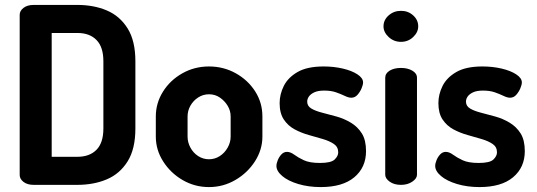

<svg xmlns="http://www.w3.org/2000/svg" viewBox="-20 -751 2180 780"><path d="M117 0Q91 0 75.5 -12Q60 -24 60 -40V-691Q60 -707 75.5 -719Q91 -731 117 -731H294Q361 -731 414 -708.5Q467 -686 498.5 -635.5Q530 -585 530 -502V-229Q530 -146 498.5 -95.5Q467 -45 414 -22.5Q361 0 294 0ZM190 -114H294Q344 -114 372 -142.5Q400 -171 400 -229V-502Q400 -560 372 -588.5Q344 -617 295 -617H190Z M829 9Q771 9 722 -19.5Q673 -48 643 -95Q613 -142 613 -196V-278Q613 -332 642 -378.5Q671 -425 720.5 -453Q770 -481 829 -481Q888 -481 937.5 -453.5Q987 -426 1016.5 -380Q1046 -334 1046 -278V-196Q1046 -143 1016 -96Q986 -49 936.5 -20Q887 9 829 9ZM829 -104Q853 -104 873 -117Q893 -130 905 -151.5Q917 -173 917 -196V-278Q917 -301 905 -321Q893 -341 873.5 -354.5Q854 -368 829 -368Q805 -368 785 -355Q765 -342 753.5 -321.5Q742 -301 742 -278V-196Q742 -173 753.5 -151.5Q765 -130 785 -117Q805 -104 829 -104Z M1283 9Q1233 9 1191.5 -3.5Q1150 -16 1126.5 -36Q1103 -56 1103 -77Q1103 -87 1108.5 -100.5Q1114 -114 1123.5 -124Q1133 -134 1146 -134Q1160 -134 1175.5 -122.5Q1191 -111 1214.5 -100Q1238 -89 1280 -89Q1325 -89 1339.5 -103Q1354 -117 1354 -132Q1354 -154 1336.5 -166Q1319 -178 1292 -186Q1265 -194 1234.5 -202.5Q1204 -211 1177 -225.5Q1150 -240 1133 -265.5Q1116 -291 1116 -332Q1116 -368 1133 -402Q1150 -436 1189 -458.5Q1228 -481 1295 -481Q1336 -481 1372.5 -472.5Q1409 -464 1432 -449Q1455 -434 1455 -416Q1455 -407 1449 -392.5Q1443 -378 1432.5 -366Q1422 -354 1407 -354Q1396 -354 1380.5 -361.5Q1365 -369 1345 -376Q1325 -383 1297 -383Q1272 -383 1257 -376Q1242 -369 1235 -359Q1228 -349 1228 -338Q1228 -320 1245 -310Q1262 -300 1289.5 -293Q1317 -286 1347.5 -277.5Q1378 -269 1405.5 -252.5Q1433 -236 1450 -209Q1467 -182 1467 -137Q1467 -71 1419.5 -31Q1372 9 1283 9Z M1609 0Q1581 0 1563 -13Q1545 -26 1545 -41V-435Q1545 -453 1563 -464Q1581 -475 1609 -475Q1636 -475 1655 -464Q1674 -453 1674 -435V-41Q1674 -26 1655 -13Q1636 0 1609 0ZM1609 -581Q1580 -581 1559 -600.5Q1538 -620 1538 -644Q1538 -670 1559 -688.5Q1580 -707 1609 -707Q1638 -707 1658.5 -688.5Q1679 -670 1679 -644Q1679 -620 1658.5 -600.5Q1638 -581 1609 -581Z M1928 9Q1878 9 1836.5 -3.5Q1795 -16 1771.5 -36Q1748 -56 1748 -77Q1748 -87 1753.5 -100.5Q1759 -114 1768.5 -124Q1778 -134 1791 -134Q1805 -134 1820.5 -122.5Q1836 -111 1859.5 -100Q1883 -89 1925 -89Q1970 -89 1984.5 -103Q1999 -117 1999 -132Q1999 -154 1981.5 -166Q1964 -178 1937 -186Q1910 -194 1879.5 -202.5Q1849 -211 1822 -225.5Q1795 -240 1778 -265.5Q1761 -291 1761 -332Q1761 -368 1778 -402Q1795 -436 1834 -458.5Q1873 -481 1940 -481Q1981 -481 2017.5 -472.5Q2054 -464 2077 -449Q2100 -434 2100 -416Q2100 -407 2094 -392.5Q2088 -378 2077.5 -366Q2067 -354 2052 -354Q2041 -354 2025.5 -361.5Q2010 -369 1990 -376Q1970 -383 1942 -383Q1917 -383 1902 -376Q1887 -369 1880 -359Q1873 -349 1873 -338Q1873 -320 1890 -310Q1907 -300 1934.5 -293Q1962 -286 1992.5 -277.5Q2023 -269 2050.5 -252.5Q2078 -236 2095 -209Q2112 -182 2112 -137Q2112 -71 2064.5 -31Q2017 9 1928 9Z"/></svg>

Font: Dosis
Style: Bold
Weight: 700
Designer: EdgarTolentino, PabloImpallari, IginoMarini
Foundry: EdgarTolentino, PabloImpallari, IginoMarini
Version: Version 3.001; ttfautohint (v1.8.2)